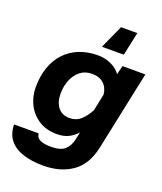

<svg xmlns="http://www.w3.org/2000/svg" viewBox="-173 -888 1000 1187"><g transform="rotate(20 327.5 -294.5)"><path d="M491 -498 506 -556H656L546 -34Q521 83 444 136.5Q367 190 254 190Q179 190 121.5 171.5Q64 153 32 113.5Q0 74 -1 12H161Q163 41 189.5 52.5Q216 64 259 64Q323 64 351 38.5Q379 13 389 -33L399 -81Q372 -51 340.5 -36.5Q309 -22 268 -22Q197 -22 147.5 -54Q98 -86 72 -138Q46 -190 46 -250Q46 -322 66 -380.5Q86 -439 124.5 -480.5Q163 -522 218 -544.5Q273 -567 343 -567Q387 -567 428 -548.5Q469 -530 491 -498ZM306 -142Q350 -142 380 -169Q410 -196 433 -239L456 -350Q452 -394 423.5 -420.5Q395 -447 346 -447Q300 -447 268.5 -421.5Q237 -396 220.5 -355Q204 -314 204 -266Q204 -209 231 -175.5Q258 -142 306 -142ZM522 -779 489 -625H345L415 -779Z"/></g></svg>

Font: Azeret Mono Thin
Style: Bold Italic
Weight: 700
Italic angle: -12°
Version: Version 1.002